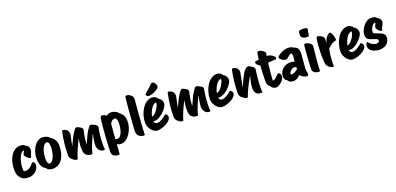

<svg xmlns="http://www.w3.org/2000/svg" viewBox="17 -2055 7148 3464"><g transform="rotate(-20 3591.0 -323.0)"><path d="M222 13Q185 13 145.5 3.5Q106 -6 76 -40Q42 -73 29.5 -113.5Q17 -154 17 -212Q17 -284 34 -350.5Q51 -417 83.5 -468.5Q116 -520 162 -550Q208 -580 265 -580Q294 -580 316 -574Q338 -568 357 -545Q392 -535 407.5 -508Q423 -481 423 -452Q423 -426 409.5 -392.5Q396 -359 384 -324Q381 -317 378 -312Q375 -307 365 -307Q354 -307 338 -317.5Q322 -328 306.5 -343Q291 -358 281 -373Q271 -388 271 -396Q272 -410 280.5 -431Q289 -452 304 -474Q277 -479 252.5 -454Q228 -429 209 -384.5Q190 -340 178.5 -287Q167 -234 167 -183Q167 -167 168 -151Q169 -135 172 -121Q188 -117 206 -117Q243 -117 271.5 -132.5Q300 -148 320.5 -169Q341 -190 353.5 -205.5Q366 -221 371 -221Q391 -221 404 -206Q417 -191 417 -165Q417 -118 390 -77Q363 -36 319 -11.5Q275 13 222 13Z M678 15Q645 15 614.5 2.5Q584 -10 565 -40Q517 -63 491 -120Q465 -177 465 -253Q465 -319 483 -378.5Q501 -438 532 -484Q563 -530 603.5 -556.5Q644 -583 689 -583Q727 -583 765 -569.5Q803 -556 831 -521Q880 -496 906.5 -448Q933 -400 933 -343Q933 -270 918 -205Q903 -140 872 -90.5Q841 -41 793 -13Q745 15 678 15ZM658 -95Q688 -95 711 -121Q734 -147 750 -187.5Q766 -228 774.5 -275Q783 -322 783 -364Q783 -410 772.5 -441Q762 -472 739 -472Q709 -472 686 -446Q663 -420 647 -379.5Q631 -339 622.5 -292Q614 -245 614 -203Q614 -157 625 -126Q636 -95 658 -95Z M1654 14Q1623 14 1598 -4.5Q1573 -23 1558 -53Q1543 -83 1543 -116Q1543 -146 1547.5 -183Q1552 -220 1559 -257Q1566 -294 1574 -323L1570 -325Q1547 -279 1521.5 -222Q1496 -165 1475 -105Q1454 -45 1441 10Q1411 9 1383.5 6Q1356 3 1342 -14Q1316 -27 1304 -54Q1292 -81 1289 -116Q1286 -151 1286 -186Q1286 -199 1288.5 -224Q1291 -249 1295.5 -278.5Q1300 -308 1305 -334H1302Q1260 -252 1222.5 -166Q1185 -80 1158 10Q1128 9 1109 0Q1090 -9 1072 -27Q1043 -43 1031 -69.5Q1019 -96 1019 -126Q1019 -218 1030.5 -330Q1042 -442 1067 -559Q1072 -579 1083 -579Q1108 -579 1133 -567Q1158 -555 1174.5 -531Q1191 -507 1191 -471Q1191 -464 1190 -455.5Q1189 -447 1187 -439L1147 -251H1149Q1188 -337 1226.5 -410.5Q1265 -484 1307 -531Q1316 -542 1334 -542Q1362 -542 1394 -518Q1417 -509 1429.5 -493.5Q1442 -478 1442 -461Q1442 -459 1442 -456Q1442 -453 1441 -451Q1425 -393 1415 -327Q1405 -261 1404 -200L1409 -199Q1441 -276 1475 -346.5Q1509 -417 1565 -489Q1573 -498 1589 -498Q1618 -498 1652 -474Q1675 -466 1690 -452Q1705 -438 1712 -423Q1697 -350 1687 -259.5Q1677 -169 1677 -88Q1677 -62 1678.5 -38Q1680 -14 1682 8Q1669 14 1654 14Z M1877 186Q1848 186 1820.5 176.5Q1793 167 1775 145Q1757 123 1757 88Q1757 51 1759.5 -11Q1762 -73 1767 -148Q1772 -223 1778 -299Q1784 -375 1790.5 -440.5Q1797 -506 1804 -549Q1810 -587 1844 -587Q1858 -587 1879.5 -578.5Q1901 -570 1920 -553Q1938 -566 1960.5 -575Q1983 -584 2008 -584Q2048 -584 2087.5 -566.5Q2127 -549 2157 -511Q2210 -470 2225 -425Q2240 -380 2240 -333Q2240 -272 2220.5 -211Q2201 -150 2167 -99Q2133 -48 2087.5 -17Q2042 14 1990 14Q1969 14 1949.5 7.5Q1930 1 1916 -12Q1913 27 1910.5 69.5Q1908 112 1905 157Q1904 175 1898 180.5Q1892 186 1877 186ZM2035 -456Q2009 -456 1988.5 -441.5Q1968 -427 1946 -392Q1942 -344 1935.5 -271Q1929 -198 1922 -105Q1941 -95 1959 -95Q1992 -95 2015.5 -120.5Q2039 -146 2053.5 -186.5Q2068 -227 2075 -272Q2082 -317 2082 -357Q2082 -399 2070.5 -427.5Q2059 -456 2035 -456Z M2431 14Q2405 14 2374.5 2.5Q2344 -9 2322.5 -37.5Q2301 -66 2301 -117Q2301 -129 2303.5 -172Q2306 -215 2310.5 -278Q2315 -341 2320.5 -412.5Q2326 -484 2332 -553Q2338 -622 2344 -677.5Q2350 -733 2355 -762Q2357 -770 2365 -772.5Q2373 -775 2379 -775Q2401 -775 2429.5 -762Q2458 -749 2478.5 -722Q2499 -695 2495 -653Q2493 -631 2489 -584Q2485 -537 2479.5 -475Q2474 -413 2469 -344.5Q2464 -276 2459.5 -210Q2455 -144 2452 -89.5Q2449 -35 2449 -2Q2449 3 2444.5 8.5Q2440 14 2431 14Z M2690 12Q2662 12 2633.5 -5.5Q2605 -23 2580.5 -52.5Q2556 -82 2541 -118Q2526 -154 2526 -190Q2526 -261 2546.5 -331Q2567 -401 2603.5 -458Q2640 -515 2690 -549Q2740 -583 2798 -583Q2824 -583 2855 -567.5Q2886 -552 2900 -522Q2938 -504 2956 -468Q2974 -432 2970 -402Q2967 -378 2949 -347.5Q2931 -317 2903 -285.5Q2875 -254 2841 -227.5Q2807 -201 2771.5 -184.5Q2736 -168 2703 -168Q2691 -168 2677 -176Q2680 -144 2695.5 -130.5Q2711 -117 2737 -117Q2775 -117 2821 -144Q2867 -171 2919 -216Q2942 -205 2954 -187.5Q2966 -170 2963 -144Q2959 -114 2931.5 -86.5Q2904 -59 2862.5 -36.5Q2821 -14 2775.5 -1Q2730 12 2690 12ZM2839 -473Q2800 -471 2768 -437Q2736 -403 2714 -353.5Q2692 -304 2682 -255Q2715 -262 2744.5 -289.5Q2774 -317 2796.5 -352.5Q2819 -388 2831 -421.5Q2843 -455 2839 -473ZM2761 -627Q2739 -627 2724 -640Q2709 -653 2709 -667Q2709 -677 2719 -686Q2735 -700 2761 -722.5Q2787 -745 2814.5 -770.5Q2842 -796 2863 -818Q2877 -832 2893 -832Q2911 -832 2927 -817.5Q2943 -803 2953 -781.5Q2963 -760 2963 -740Q2963 -720 2940 -700Q2917 -680 2883.5 -663.5Q2850 -647 2816 -637Q2782 -627 2761 -627Z M3681 14Q3650 14 3625 -4.5Q3600 -23 3585 -53Q3570 -83 3570 -116Q3570 -146 3574.5 -183Q3579 -220 3586 -257Q3593 -294 3601 -323L3597 -325Q3574 -279 3548.5 -222Q3523 -165 3502 -105Q3481 -45 3468 10Q3438 9 3410.5 6Q3383 3 3369 -14Q3343 -27 3331 -54Q3319 -81 3316 -116Q3313 -151 3313 -186Q3313 -199 3315.5 -224Q3318 -249 3322.5 -278.5Q3327 -308 3332 -334H3329Q3287 -252 3249.5 -166Q3212 -80 3185 10Q3155 9 3136 0Q3117 -9 3099 -27Q3070 -43 3058 -69.5Q3046 -96 3046 -126Q3046 -218 3057.5 -330Q3069 -442 3094 -559Q3099 -579 3110 -579Q3135 -579 3160 -567Q3185 -555 3201.5 -531Q3218 -507 3218 -471Q3218 -464 3217 -455.5Q3216 -447 3214 -439L3174 -251H3176Q3215 -337 3253.5 -410.5Q3292 -484 3334 -531Q3343 -542 3361 -542Q3389 -542 3421 -518Q3444 -509 3456.5 -493.5Q3469 -478 3469 -461Q3469 -459 3469 -456Q3469 -453 3468 -451Q3452 -393 3442 -327Q3432 -261 3431 -200L3436 -199Q3468 -276 3502 -346.5Q3536 -417 3592 -489Q3600 -498 3616 -498Q3645 -498 3679 -474Q3702 -466 3717 -452Q3732 -438 3739 -423Q3724 -350 3714 -259.5Q3704 -169 3704 -88Q3704 -62 3705.5 -38Q3707 -14 3709 8Q3696 14 3681 14Z M3934 12Q3906 12 3877.5 -5.5Q3849 -23 3824.5 -52.5Q3800 -82 3785 -118Q3770 -154 3770 -190Q3770 -261 3790.5 -331Q3811 -401 3847.5 -458Q3884 -515 3934 -549Q3984 -583 4042 -583Q4068 -583 4099 -567.5Q4130 -552 4144 -522Q4182 -504 4200 -468Q4218 -432 4214 -402Q4211 -378 4193 -347.5Q4175 -317 4147 -285.5Q4119 -254 4085 -227.5Q4051 -201 4015.5 -184.5Q3980 -168 3947 -168Q3935 -168 3921 -176Q3924 -144 3939.5 -130.5Q3955 -117 3981 -117Q4019 -117 4065 -144Q4111 -171 4163 -216Q4186 -205 4198 -187.5Q4210 -170 4207 -144Q4203 -114 4175.5 -86.5Q4148 -59 4106.5 -36.5Q4065 -14 4019.5 -1Q3974 12 3934 12ZM4083 -473Q4044 -471 4012 -437Q3980 -403 3958 -353.5Q3936 -304 3926 -255Q3959 -262 3988.5 -289.5Q4018 -317 4040.5 -352.5Q4063 -388 4075 -421.5Q4087 -455 4083 -473Z M4676 14Q4609 14 4583.5 -25Q4558 -64 4558 -125Q4558 -172 4570 -228.5Q4582 -285 4598 -343H4596Q4546 -262 4503 -173.5Q4460 -85 4423 11Q4369 11 4339 -26Q4308 -40 4293.5 -67.5Q4279 -95 4279 -126Q4279 -218 4290 -329Q4301 -440 4327 -560Q4330 -579 4348 -579Q4375 -579 4399 -566.5Q4423 -554 4438 -531Q4453 -508 4453 -477Q4453 -472 4453 -466Q4453 -460 4451 -454L4401 -196H4403Q4428 -253 4453.5 -309.5Q4479 -366 4505.5 -412.5Q4532 -459 4561 -487.5Q4590 -516 4621 -516Q4646 -516 4674 -490Q4702 -482 4716.5 -463.5Q4731 -445 4731 -423Q4731 -420 4731 -417Q4731 -414 4730 -411Q4726 -389 4721 -349.5Q4716 -310 4711.5 -260.5Q4707 -211 4704 -157.5Q4701 -104 4701 -54Q4701 -38 4702.5 -22Q4704 -6 4706 8Q4691 14 4676 14Z M4972 15Q4950 15 4919.5 1.5Q4889 -12 4874 -46Q4848 -62 4835 -89.5Q4822 -117 4822 -154Q4822 -178 4823 -224Q4824 -270 4826.5 -330Q4829 -390 4834 -456Q4807 -468 4785.5 -491.5Q4764 -515 4764 -530Q4764 -542 4768.5 -549Q4773 -556 4786 -557Q4814 -561 4844 -564Q4848 -596 4852 -626Q4856 -656 4861 -685Q4864 -701 4870 -706.5Q4876 -712 4887 -712Q4917 -712 4945.5 -697Q4974 -682 4992.5 -663Q5011 -644 5009 -632Q5004 -602 5001 -576Q5015 -576 5027 -576Q5042 -576 5062.5 -567.5Q5083 -559 5102 -546Q5121 -533 5134 -518.5Q5147 -504 5147 -492Q5147 -474 5138 -469Q5129 -464 5110 -464Q5093 -464 5058 -461.5Q5023 -459 4984 -456Q4973 -371 4964.5 -287Q4956 -203 4953 -118Q4991 -129 5014 -148.5Q5037 -168 5051.5 -185.5Q5066 -203 5079 -208Q5085 -211 5092 -211Q5110 -211 5122.5 -193Q5135 -175 5135 -148Q5135 -118 5117.5 -89Q5100 -60 5073 -36.5Q5046 -13 5019 1Q4992 15 4972 15Z M5305 14Q5274 14 5246.5 3.5Q5219 -7 5202 -37Q5171 -54 5159.5 -75.5Q5148 -97 5148 -124Q5148 -182 5175.5 -227Q5203 -272 5249 -298Q5295 -324 5350 -324Q5373 -324 5394.5 -321.5Q5416 -319 5439 -308Q5442 -328 5446 -358Q5450 -388 5450 -414Q5450 -437 5445.5 -452.5Q5441 -468 5428 -468Q5411 -468 5396 -457.5Q5381 -447 5366.5 -432.5Q5352 -418 5336.5 -407.5Q5321 -397 5303 -397Q5283 -397 5256.5 -411Q5230 -425 5211 -444.5Q5192 -464 5192 -479Q5192 -489 5211 -506Q5230 -523 5262 -541Q5294 -559 5333 -571.5Q5372 -584 5412 -584Q5438 -584 5463 -577Q5488 -570 5510 -554Q5558 -540 5579.5 -509Q5601 -478 5601 -419Q5601 -401 5597.5 -356Q5594 -311 5589 -251.5Q5584 -192 5578 -128Q5577 -104 5583.5 -72.5Q5590 -41 5590 -18Q5590 -4 5585 5Q5580 14 5566 14Q5548 14 5523 5.5Q5498 -3 5474 -18.5Q5450 -34 5435 -54Q5409 -25 5375 -5.5Q5341 14 5305 14ZM5315 -111Q5331 -111 5354 -120Q5377 -129 5399 -142.5Q5421 -156 5434 -169L5436 -200Q5419 -217 5396 -217Q5374 -217 5351 -202.5Q5328 -188 5312 -167.5Q5296 -147 5296 -128Q5296 -118 5301.5 -114.5Q5307 -111 5315 -111Z M5795 14Q5769 14 5740.5 4Q5712 -6 5692.5 -25Q5673 -44 5673 -71Q5673 -87 5675 -128Q5677 -169 5680 -223.5Q5683 -278 5687 -336.5Q5691 -395 5696 -448Q5701 -501 5705 -538Q5706 -546 5715 -548.5Q5724 -551 5730 -551Q5753 -551 5781 -538Q5809 -525 5829.5 -505Q5850 -485 5850 -463Q5850 -450 5846 -411.5Q5842 -373 5836.5 -320Q5831 -267 5825.5 -209Q5820 -151 5816 -96.5Q5812 -42 5812 -2Q5812 3 5808 8.5Q5804 14 5795 14ZM5809 -650Q5776 -650 5748.5 -657.5Q5721 -665 5705.5 -685Q5690 -705 5692 -742Q5694 -761 5697.5 -783.5Q5701 -806 5723 -811Q5735 -813 5752 -814Q5769 -815 5782 -815Q5810 -815 5844 -806Q5861 -802 5861 -793Q5861 -770 5854 -739Q5847 -708 5839 -654Q5823 -650 5809 -650Z M6075 20Q6046 20 6016 4Q5986 -12 5964.5 -39.5Q5943 -67 5940 -102Q5937 -134 5935 -179Q5933 -224 5933 -276Q5933 -349 5938.5 -428Q5944 -507 5959 -577Q5964 -598 5976 -598Q6001 -598 6029.5 -585Q6058 -572 6078 -552.5Q6098 -533 6098 -513Q6098 -502 6096 -482.5Q6094 -463 6093 -425H6095Q6101 -457 6118.5 -493.5Q6136 -530 6163 -556.5Q6190 -583 6224 -583Q6248 -555 6262 -510Q6276 -465 6277 -420Q6225 -408 6185.5 -383.5Q6146 -359 6106 -317Q6093 -265 6086.5 -206.5Q6080 -148 6077.5 -96.5Q6075 -45 6075 -12.5Q6075 20 6075 20Z M6442 12Q6414 12 6385.5 -5.5Q6357 -23 6332.5 -52.5Q6308 -82 6293 -118Q6278 -154 6278 -190Q6278 -261 6298.5 -331Q6319 -401 6355.5 -458Q6392 -515 6442 -549Q6492 -583 6550 -583Q6576 -583 6607 -567.5Q6638 -552 6652 -522Q6690 -504 6708 -468Q6726 -432 6722 -402Q6719 -378 6701 -347.5Q6683 -317 6655 -285.5Q6627 -254 6593 -227.5Q6559 -201 6523.5 -184.5Q6488 -168 6455 -168Q6443 -168 6429 -176Q6432 -144 6447.5 -130.5Q6463 -117 6489 -117Q6527 -117 6573 -144Q6619 -171 6671 -216Q6694 -205 6706 -187.5Q6718 -170 6715 -144Q6711 -114 6683.5 -86.5Q6656 -59 6614.5 -36.5Q6573 -14 6527.5 -1Q6482 12 6442 12ZM6591 -473Q6552 -471 6520 -437Q6488 -403 6466 -353.5Q6444 -304 6434 -255Q6467 -262 6496.5 -289.5Q6526 -317 6548.5 -352.5Q6571 -388 6583 -421.5Q6595 -455 6591 -473Z M6966 13Q6914 13 6866 -2Q6818 -17 6787.5 -48.5Q6757 -80 6757 -127Q6757 -153 6767.5 -173Q6778 -193 6797 -193Q6813 -167 6838.5 -148Q6864 -129 6892.5 -119.5Q6921 -110 6944 -110Q6967 -110 6982 -119.5Q6997 -129 6997 -149Q6997 -161 6988 -172Q6979 -183 6953 -192L6868 -221Q6819 -238 6801.5 -263Q6784 -288 6784 -332Q6784 -368 6801.5 -410.5Q6819 -453 6849.5 -492Q6880 -531 6918.5 -555.5Q6957 -580 6999 -580Q7033 -580 7061 -573.5Q7089 -567 7110 -539Q7143 -524 7158.5 -498Q7174 -472 7174 -452Q7174 -431 7163 -408Q7152 -385 7139.5 -361Q7127 -337 7120 -314Q7118 -307 7114.5 -302Q7111 -297 7101 -297Q7090 -297 7076 -307Q7062 -317 7048.5 -331.5Q7035 -346 7026.5 -360.5Q7018 -375 7018 -383Q7018 -407 7031 -429Q7044 -451 7044 -464Q7044 -469 7043 -472.5Q7042 -476 7036 -476Q7017 -476 6995.5 -452.5Q6974 -429 6959 -394.5Q6944 -360 6944 -326Q6944 -306 6975 -295L7074 -257Q7153 -226 7153 -157Q7153 -105 7126.5 -66.5Q7100 -28 7057 -7.5Q7014 13 6966 13Z"/></g></svg>

Font: Protest Riot
Style: Regular
Weight: 400
Designer: Octavio Pardo
Foundry: Ashler Design
Version: Version 2.005; ttfautohint (v1.8.4.7-5d5b)